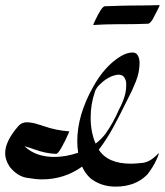

<svg xmlns="http://www.w3.org/2000/svg" viewBox="-33 -690 632 736"><path d="M410.2 25.4Q354.5 25.4 314 -6.3Q293.5 -24.9 281.7 -51.3Q213.4 -2.4 128.4 -2.4Q105 -2.4 69.1 -8.5Q33.2 -14.6 4.4 -50.3Q-13.2 -76.7 -13.2 -102.5Q-13.2 -148.9 37.6 -207Q50.3 -221.2 69.3 -221.2Q91.3 -221.2 117.2 -211.9Q118.2 -211.4 119.6 -211.4L134.8 -206.5Q182.1 -189.9 232.4 -186.5V-186Q232.4 -185.1 229.7 -179.2Q227.1 -173.3 223.1 -164.6Q213.9 -143.6 211.4 -141.1Q210.4 -137.7 201.2 -121.6Q189 -101.1 182.6 -100.1Q143.6 -101.1 97.7 -117.7Q79.6 -124.5 61 -129.4Q103.5 -88.4 175.8 -88.4Q218.8 -88.4 266.6 -104.5Q263.2 -126.5 263.2 -148.9Q263.2 -248.5 323.7 -356.4Q367.2 -435.1 426.3 -472.2Q452.6 -488.8 475.6 -488.8Q498.5 -488.8 502 -453.1V-448.7Q502 -413.6 488 -378.2Q474.1 -342.8 456.1 -309.1L445.8 -288.6Q424.3 -244.6 400.1 -200.2Q376 -155.8 345.7 -116.2Q379.9 -62.5 469.2 -62.5Q482.4 -62.5 512 -65.4Q541.5 -68.4 570.3 -98.1Q574.2 -102.1 575.2 -102.1Q575.7 -102.1 575.7 -101.1Q575.7 -98.1 570.3 -85.4L567.4 -79.1Q553.2 -47.9 531.7 -21Q486.3 25.4 410.2 25.4ZM333.5 -139.6Q353.5 -154.8 370.1 -175.3Q400.9 -218.3 423.3 -270.5Q450.7 -321.8 450.7 -359.9Q450.7 -362.8 450.7 -371.8Q450.7 -380.9 444.1 -392.3Q437.5 -403.8 420.9 -403.8Q382.3 -400.4 345.2 -361.8Q338.9 -355.5 335 -347.7Q334 -346.2 333.5 -345.5Q333 -344.7 332.5 -343Q332 -341.3 331.1 -338.9Q314.5 -291.5 314.5 -238.8Q314.5 -183.6 333.5 -139.6ZM324.2 -594.2Q324.2 -595.7 332 -612.3Q356.4 -664.1 368.2 -666Q451.2 -668.9 474.6 -668.9H486.8Q532.7 -668.9 579.1 -670.4Q579.1 -666.5 552.7 -616.7Q542.5 -600.1 535.2 -599.1Q489.3 -597.2 442.9 -597.2H420.9Q372.6 -597.2 324.2 -594.2Z"/></svg>

Font: Terrible Cursive
Style: Regular
Weight: 400
Designer: GGBotNet
Foundry: GGBotNet
Version: 1.00